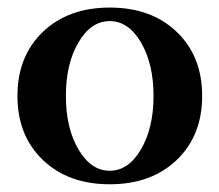

<svg xmlns="http://www.w3.org/2000/svg" viewBox="-20 -473 577 505"><path d="M268.6 11.7Q159.7 11.7 92.8 -52.2Q25.9 -116.2 25.9 -220.7Q25.9 -325.2 92.8 -389.2Q159.7 -453.1 268.6 -453.1Q377.9 -453.1 444.8 -389.2Q511.7 -325.2 511.7 -220.7Q511.7 -116.2 444.8 -52.2Q377.9 11.7 268.6 11.7ZM186.3 -80.1Q219.2 -23.9 268.6 -23.9Q317.9 -23.9 350.8 -80.1Q383.8 -136.2 383.8 -220.7Q383.8 -305.2 350.8 -361.3Q317.9 -417.5 268.6 -417.5Q219.2 -417.5 186.3 -361.3Q153.3 -305.2 153.3 -220.7Q153.3 -136.2 186.3 -80.1Z"/></svg>

Font: Elstob 10pt SemiBold
Style: Regular
Weight: 600
Designer: Peter S. Baker
Version: Version 1.015